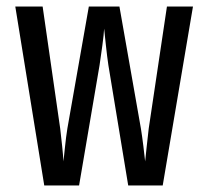

<svg xmlns="http://www.w3.org/2000/svg" viewBox="-20 -570 640 590"><path d="M116 0 27 -550H111L165 -175Q168 -150 171 -121Q174 -92 175 -74Q177 -92 180 -121Q183 -150 187 -175L253 -550H347L413 -175Q417 -150 420.5 -121.5Q424 -93 426 -74Q428 -93 431 -121.5Q434 -150 437 -175L493 -550H573L480 0H374L313 -370Q309 -397 305.5 -430Q302 -463 300 -482Q299 -463 294.5 -430Q290 -397 286 -370L223 0Z"/></svg>

Font: JetBrainsMono NFM Medium
Style: Regular
Weight: 500
Monospace: yes
Designer: Philipp Nurullin, Konstantin Bulenkov
Foundry: JetBrains
Version: Version 2.304; ttfautohint (v1.8.4.7-5d5b);Nerd Fonts 3.3.0